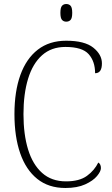

<svg xmlns="http://www.w3.org/2000/svg" viewBox="-20 -927 559 957"><path d="M306 10Q222 10 165.5 -35.5Q109 -81 80.5 -163.5Q52 -246 52 -358Q52 -471 81.5 -553Q111 -635 168.5 -679.5Q226 -724 310 -724Q402 -724 445 -689.5Q488 -655 488 -611Q488 -562 454 -562Q454 -621 422 -657Q390 -693 306 -693Q236 -693 189.5 -651.5Q143 -610 120 -534.5Q97 -459 97 -358Q97 -257 120 -182Q143 -107 190 -65Q237 -23 309 -23Q376 -23 413.5 -50.5Q451 -78 470 -117Q483 -109 483 -89Q483 -73 463.5 -49.5Q444 -26 404.5 -8Q365 10 306 10ZM310 -819Q297 -819 289 -828Q281 -837 281 -863Q281 -889 289 -898Q297 -907 310 -907Q324 -907 332 -898Q340 -889 340 -863Q340 -837 332 -828Q324 -819 310 -819Z"/></svg>

Font: Noto Serif SemiCondensed ExtraLight
Style: Regular
Weight: 200
Width: 4
Designer: Monotype Design Team
Foundry: Monotype Imaging Inc.
Version: Version 2.014